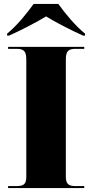

<svg xmlns="http://www.w3.org/2000/svg" viewBox="-20 -951 466 971"><path d="M16 -781V-771H26C85 -797 171 -842 213 -868C254 -842 341 -797 400 -771H410V-781C362 -819 307 -886 275 -931H150C118 -886 64 -819 16 -781ZM21 0H406V-10H361C325 -10 313 -22 313 -59V-650C313 -691 325 -704 361 -704H406V-714H21V-704H64C101 -704 113 -691 113 -651V-57C113 -21 101 -10 64 -10H21Z"/></svg>

Font: Noto Serif Display Black
Style: Regular
Weight: 900
Designer: Monotype Design Team
Foundry: Monotype Imaging Inc.
Version: Version 2.009